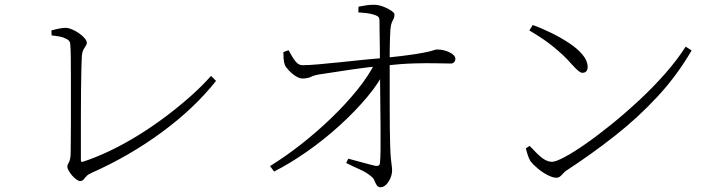

<svg xmlns="http://www.w3.org/2000/svg" viewBox="-20 -779 3040 807"><path d="M317 -18Q310 -18 300.5 -25Q291 -32 282.5 -42Q274 -52 268.5 -62Q263 -72 263 -78Q263 -86 270 -98Q277 -110 277 -139Q277 -152 277.5 -185Q278 -218 278 -263.5Q278 -309 278 -358.5Q278 -408 278 -455.5Q278 -503 277.5 -540Q277 -577 275 -596Q275 -602 269 -608.5Q263 -615 246.5 -621Q230 -627 197 -630L196 -651Q213 -656 229 -659Q245 -662 255 -662Q267 -662 282.5 -655.5Q298 -649 312.5 -639Q327 -629 336 -618Q345 -607 345 -599Q345 -593 340.5 -586.5Q336 -580 331 -571Q326 -562 324 -545Q323 -528 322 -487Q321 -446 320.5 -392Q320 -338 320 -282Q320 -226 320 -179Q320 -132 320 -105Q320 -97 328 -99Q386 -118 446 -147Q506 -176 564.5 -212.5Q623 -249 677.5 -290Q732 -331 780.5 -374Q829 -417 867 -460L888 -439Q797 -324 660.5 -223.5Q524 -123 364 -52Q350 -46 343 -38Q336 -30 330.5 -24Q325 -18 317 -18Z M1115 -81Q1177 -119 1243 -170.5Q1309 -222 1370.5 -281Q1432 -340 1481.5 -401Q1531 -462 1559 -520L1603 -521L1601 -489Q1575 -433 1524 -372Q1473 -311 1407.5 -251.5Q1342 -192 1270.5 -142Q1199 -92 1132 -58ZM1579 8Q1569 8 1563.5 -0.5Q1558 -9 1554 -19.5Q1550 -30 1542 -36Q1522 -54 1490 -68Q1458 -82 1435 -94L1444 -112Q1472 -105 1505.5 -95.5Q1539 -86 1558 -82Q1576 -79 1577 -94Q1579 -111 1579.5 -150Q1580 -189 1579.5 -239Q1579 -289 1578.5 -341Q1578 -393 1577.5 -438Q1577 -483 1577 -510Q1577 -545 1576.5 -579.5Q1576 -614 1575.5 -643Q1575 -672 1575 -691Q1575 -705 1569 -709.5Q1563 -714 1549 -718Q1536 -722 1519.5 -724Q1503 -726 1486 -727L1487 -751Q1499 -753 1515.5 -756Q1532 -759 1551 -759Q1570 -759 1590 -751.5Q1610 -744 1624 -734.5Q1638 -725 1638 -718Q1638 -707 1634.5 -700.5Q1631 -694 1627 -685Q1623 -676 1621 -656Q1620 -640 1619 -615Q1618 -590 1618 -564.5Q1618 -539 1618 -519Q1618 -483 1618 -434Q1618 -385 1618 -334Q1618 -283 1618.5 -238Q1619 -193 1620 -165Q1621 -131 1623 -112Q1625 -93 1626.5 -82.5Q1628 -72 1628 -63Q1628 -47 1621 -30.5Q1614 -14 1603 -3Q1592 8 1579 8ZM1250 -449Q1239 -449 1223 -459Q1207 -469 1194 -483Q1181 -497 1177 -507Q1173 -517 1172 -533.5Q1171 -550 1171 -560L1193 -568Q1209 -537 1222.5 -520.5Q1236 -504 1253 -505Q1275 -505 1317 -508.5Q1359 -512 1410 -517.5Q1461 -523 1511 -528Q1561 -533 1599 -536Q1677 -544 1719 -550.5Q1761 -557 1779.5 -561.5Q1798 -566 1804.5 -568.5Q1811 -571 1818 -571Q1831 -571 1844 -568Q1857 -565 1868.5 -559.5Q1880 -554 1887 -547Q1894 -540 1894 -531Q1894 -524 1889 -518Q1884 -512 1875 -512Q1851 -512 1813 -513Q1775 -514 1721 -512.5Q1667 -511 1594 -503Q1527 -497 1455.5 -486.5Q1384 -476 1334 -468Q1303 -464 1288 -456.5Q1273 -449 1250 -449Z M2318 -32Q2303 -32 2281 -43.5Q2259 -55 2239.5 -71.5Q2220 -88 2210 -101Q2203 -112 2197.5 -129.5Q2192 -147 2190 -155L2206 -166Q2223 -148 2238.5 -132.5Q2254 -117 2269.5 -108Q2285 -99 2300 -99Q2316 -99 2353.5 -119Q2391 -139 2442.5 -175Q2494 -211 2552 -258Q2610 -305 2668 -359Q2726 -413 2776.5 -470.5Q2827 -528 2862 -583L2887 -567Q2826 -462 2744 -373.5Q2662 -285 2565.5 -209Q2469 -133 2362 -63Q2355 -59 2348.5 -51.5Q2342 -44 2335 -38Q2328 -32 2318 -32ZM2428 -473Q2421 -473 2411.5 -480.5Q2402 -488 2382 -510Q2364 -531 2345.5 -548Q2327 -565 2307 -581.5Q2287 -598 2262 -615Q2237 -632 2205 -651L2219 -674Q2258 -660 2298.5 -640Q2339 -620 2373.5 -597Q2408 -574 2429 -548.5Q2450 -523 2450 -498Q2450 -485 2444 -479Q2438 -473 2428 -473Z"/></svg>

Font: Noto Serif JP ExtraLight ExtraLight
Style: Regular
Weight: 250
Version: Version 2.003-H1;hotconv 1.1.1;makeotfexe 2.6.0